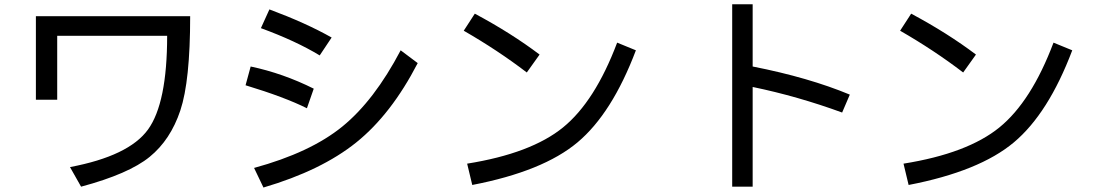

<svg xmlns="http://www.w3.org/2000/svg" viewBox="-20 -797 5040 880"><path d="M851.6 -722.7Q851.6 -425.8 806.6 -291Q761.7 -156.2 666 -78.1Q570.3 0 351.6 58.6L300.8 -31.2Q570.3 -82 658.2 -203.1Q746.1 -324.2 746.1 -632.8H242.2V-339.8H144.5V-722.7Z M1500 -625 1445.3 -543Q1335.9 -609.4 1175.8 -668L1214.8 -753.9Q1382.8 -691.4 1500 -625ZM1894.5 -507.8Q1773.4 -273.4 1613.3 -144.5Q1453.1 -15.6 1187.5 62.5L1144.5 -27.3Q1402.3 -97.7 1548.8 -216.8Q1695.3 -335.9 1816.4 -566.4ZM1418 -390.6 1386.7 -300.8Q1285.2 -351.6 1105.5 -406.2L1128.9 -492.2Q1277.3 -460.9 1418 -390.6Z M2453.1 -546.9 2394.5 -464.8Q2261.7 -566.4 2105.5 -656.2L2156.2 -734.4Q2324.2 -644.5 2453.1 -546.9ZM2894.5 -566.4Q2785.2 -277.3 2627 -144.5Q2468.8 -11.7 2144.5 50.8L2121.1 -46.9Q2414.1 -93.8 2560.5 -212.9Q2707 -332 2808.6 -601.6Z M3875 -363.3 3839.8 -281.2Q3636.7 -355.5 3429.7 -398.4V58.6H3335.9V-777.3H3429.7V-492.2Q3687.5 -441.4 3875 -363.3Z M4453.1 -546.9 4394.5 -464.8Q4261.7 -566.4 4105.5 -656.2L4156.2 -734.4Q4324.2 -644.5 4453.1 -546.9ZM4894.5 -566.4Q4785.2 -277.3 4627 -144.5Q4468.8 -11.7 4144.5 50.8L4121.1 -46.9Q4414.1 -93.8 4560.5 -212.9Q4707 -332 4808.6 -601.6Z"/></svg>

Font: Droid Sans Fallback
Style: Regular
Weight: 400
Designer: Steve Matteson
Foundry: Ascender Corporation
Version: 3.00 (Khmer version)